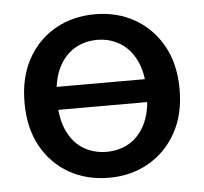

<svg xmlns="http://www.w3.org/2000/svg" viewBox="-44 -576 673 634"><g transform="rotate(-5 292.5 -259.0)"><path d="M97 -226V-302H491V-226ZM293 12Q219 12 161 -21Q103 -54 69.5 -114.5Q36 -175 36 -259Q36 -343 69.5 -403.5Q103 -464 161 -497Q219 -530 293 -530Q366 -530 424 -497Q482 -464 516 -403.5Q550 -343 550 -259Q550 -175 516 -114.5Q482 -54 424 -21Q366 12 293 12ZM144 -255Q144 -194 164 -153.5Q184 -113 217.5 -93.5Q251 -74 293 -74Q334 -74 367.5 -93.5Q401 -113 421 -153.5Q441 -194 441 -255V-263Q441 -324 421 -364.5Q401 -405 367.5 -425Q334 -445 293 -445Q251 -445 217.5 -425Q184 -405 164 -364.5Q144 -324 144 -263Z"/></g></svg>

Font: TikTok Sans 24pt Medium
Style: Regular
Weight: 500
Version: Version 4.000